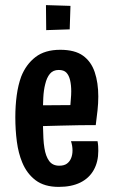

<svg xmlns="http://www.w3.org/2000/svg" viewBox="-20 -720 444 752"><path d="M210 12Q154 12 119.5 -14Q85 -40 67 -84Q52 -120 46 -165.5Q40 -211 40 -261Q40 -306 45.5 -346.5Q51 -387 63 -420Q82 -468 119 -496.5Q156 -525 216 -525Q273 -525 305 -502Q337 -479 351 -437.5Q365 -396 365 -342Q365 -316 362 -288Q359 -260 355 -230L255 -300Q256 -317 257.5 -332.5Q259 -348 259 -362Q259 -387 254.5 -406Q250 -425 240 -435.5Q230 -446 210 -446Q188 -446 175.5 -431Q163 -416 157 -390Q151 -367 149.5 -336Q148 -305 148 -270Q148 -245 148.5 -222Q149 -199 150 -178.5Q151 -158 154 -140Q159 -108 172.5 -89.5Q186 -71 212 -71Q231 -71 242 -79Q253 -87 258.5 -100.5Q264 -114 264 -131Q264 -140 262.5 -149Q261 -158 258 -167H362Q364 -157 364.5 -147.5Q365 -138 365 -129Q365 -86 347 -54Q329 -22 294.5 -5Q260 12 210 12ZM73 -223 70 -307 338 -309 355 -230Q355 -230 336 -230Q317 -230 286 -229.5Q255 -229 217 -228Q179 -227 141.5 -226Q104 -225 73 -223ZM161 -602 160 -700 256 -697 253 -605Z"/></svg>

Font: Truculenta
Style: Bold
Weight: 700
Designer: Ivan Castro, Eva Sanz & Omnibus-Type Team
Foundry: Omnibus-Type
Version: Version 1.002